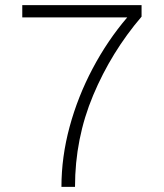

<svg xmlns="http://www.w3.org/2000/svg" viewBox="-20 -730 640 750"><path d="M220 0Q220 -117 252 -235Q284 -353 342 -462.5Q400 -572 477 -662H67V-710H533V-665Q415 -527 344 -358Q273 -189 273 0Z"/></svg>

Font: Geist Mono ExtraLight
Style: Regular
Weight: 200
Monospace: yes
Designer: Basement.studio, Andrés Briganti, Mateo Zaragoza
Foundry: Basement.studio, Vercel, Andrés Briganti, Guido Ferreyra, Mateo Zaragoza
Version: Version 1.500; ttfautohint (v1.8.4.7-5d5b)